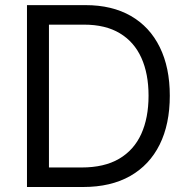

<svg xmlns="http://www.w3.org/2000/svg" viewBox="-20 -748 759 768"><path d="M312.5 0H137.7V-78.1H306.6Q397 -78.1 456.3 -112.8Q515.6 -147.5 544.9 -211.9Q574.2 -276.4 574.2 -365.2Q574.2 -453.1 545.4 -516.8Q516.6 -580.6 459.2 -615Q401.9 -649.4 316.4 -649.4H133.8V-727.5H322.3Q428.2 -727.5 503.7 -684.1Q579.1 -640.6 619.1 -559.3Q659.2 -478 659.2 -365.2Q659.2 -251.5 618.7 -169.7Q578.1 -87.9 500.7 -43.9Q423.3 0 312.5 0ZM175.8 -727.5V0H87.9V-727.5Z"/></svg>

Font: Inter
Style: Regular
Weight: 400
Designer: Rasmus Andersson
Foundry: rsms
Version: Version 4.000;git-8c9346024